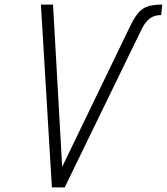

<svg xmlns="http://www.w3.org/2000/svg" viewBox="-20 -820 730 840"><path d="M207 0 159 -800H212L252 -90L555 -717Q572 -750 589 -768Q606 -786 630 -793Q654 -800 690 -800L685 -754Q656 -754 637 -740.5Q618 -727 601 -695L263 0Z"/></svg>

Font: Victor Mono Thin
Style: Italic
Weight: 100
Italic angle: -12°
Monospace: yes
Designer: Rune Bjørnerås
Version: Version 1.561;gftools[0.9.30]